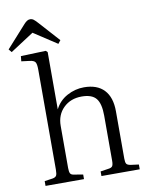

<svg xmlns="http://www.w3.org/2000/svg" viewBox="-123 -1034 858 1106"><g transform="rotate(-10 306.5 -480.5)"><path d="M52 0V-28L100 -35Q116 -38 121.5 -47Q127 -56 127 -83V-667Q127 -700 119.5 -711Q112 -722 87 -725L39 -731L42 -761L188 -766L198 -757V-425V-422Q222 -470 269 -495.5Q316 -521 368 -521Q445 -521 485.5 -478Q526 -435 526 -353V-76Q526 -54 531.5 -45.5Q537 -37 557 -34L603 -28V0H379V-27L425 -34Q443 -36 449 -44.5Q455 -53 455 -76V-340Q455 -410 430.5 -440.5Q406 -471 346 -471Q281 -471 239.5 -430.5Q198 -390 198 -325V-79Q198 -57 203 -47.5Q208 -38 223 -36L277 -27V0ZM-6 -793 -21 -811 95 -940Q104 -950 112.5 -955.5Q121 -961 132 -961Q142 -961 150 -955Q158 -949 172 -934L282 -812L267 -793L131 -882Z"/></g></svg>

Font: Literata 36pt Light
Style: Regular
Weight: 300
Designer: Latin by Veronika Burian and Jose Scaglione. Greek by Irene Vlachou. Cyrillic by Vera Evstafieva.
Foundry: TypeTogether
Version: Version 3.002